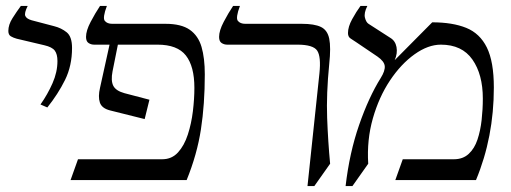

<svg xmlns="http://www.w3.org/2000/svg" viewBox="-20 -605 1716 645"><path d="M86 -537 162 -517Q186 -511 204 -496.5Q222 -482 222 -444Q222 -384 198.5 -336.5Q175 -289 139 -244L116 -254Q140 -288 156.5 -325.5Q173 -363 173 -400Q173 -423 164 -435Q155 -447 129 -453L36 -475Q25 -478 16.5 -483Q8 -488 8 -501Q8 -522 22 -544Q36 -566 50 -585H73Q61 -561 65 -551.5Q69 -542 86 -537Z M536 -525Q589 -525 617.5 -505Q646 -485 657 -447.5Q668 -410 668 -355Q668 -255 655 -170.5Q642 -86 607 0H217L242 -70H525Q557 -70 578 -93Q599 -116 611 -153Q623 -190 628 -231.5Q633 -273 633 -310Q633 -382 604.5 -418.5Q576 -455 509 -455H376L358 -365Q352 -334 360.5 -317Q369 -300 398 -292L482 -270L466 -205L350 -234Q322 -241 315.5 -260.5Q309 -280 316 -310L348 -455H296Q286 -455 277.5 -460.5Q269 -466 269 -481Q269 -502 284.5 -531.5Q300 -561 316 -585H339Q324 -545 332 -535Q340 -525 357 -525Z M1013 20 1053 -358Q1059 -415 1045.5 -435Q1032 -455 979 -455H743Q733 -455 724.5 -460.5Q716 -466 716 -481Q716 -502 731.5 -531.5Q747 -561 763 -585H786Q771 -545 779 -535Q787 -525 804 -525H994Q1036 -525 1058 -514.5Q1080 -504 1086 -475Q1092 -446 1086 -390Q1076 -289 1079 -209Q1082 -129 1089 -55L1036 20Z M1141 20Q1154 -92 1186.5 -185.5Q1219 -279 1259 -343Q1274 -367 1272.5 -383Q1271 -399 1248 -415L1177 -463Q1167 -470 1158 -475.5Q1149 -481 1149 -494Q1149 -515 1163 -540.5Q1177 -566 1191 -585H1214Q1202 -561 1206 -545.5Q1210 -530 1218 -525L1291 -478Q1308 -468 1312 -447Q1316 -426 1306 -403L1432 -530Q1500 -530 1546 -511.5Q1592 -493 1615.5 -445.5Q1639 -398 1639 -311Q1639 -144 1579 0H1308L1333 -70H1505Q1535 -70 1554.5 -88Q1574 -106 1584 -136Q1594 -166 1598 -202Q1602 -238 1602 -274Q1602 -355 1567 -405Q1532 -455 1461 -455Q1418 -455 1372.5 -422.5Q1327 -390 1290 -334.5Q1253 -279 1232.5 -207Q1212 -135 1217 -55L1164 20Z"/></svg>

Font: Bona Nova
Style: Italic
Weight: 400
Italic angle: -4°
Designer: Mateusz Machalski
Foundry: Capitalics
Version: Version 4.001; ttfautohint (v1.8.3)